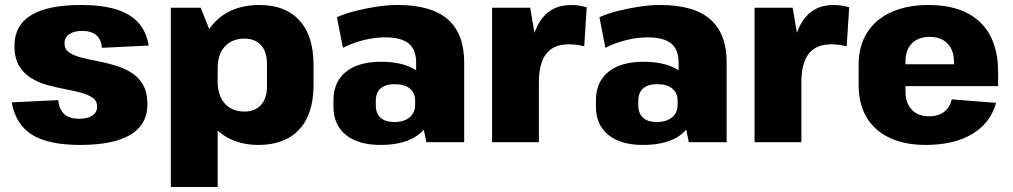

<svg xmlns="http://www.w3.org/2000/svg" viewBox="-20 -571 4069 771"><path d="M302 11Q174 11 108.5 -30Q43 -71 27 -160L214 -169Q218 -130 239 -112Q260 -94 298 -94Q332 -94 351 -107Q370 -120 370 -143Q370 -166 352 -178.5Q334 -191 304.5 -199Q275 -207 239.5 -213.5Q204 -220 168.5 -230Q133 -240 103.5 -258.5Q74 -277 56 -308Q38 -339 38 -387Q38 -469 105 -510Q172 -551 306 -551Q389 -551 446 -533.5Q503 -516 535.5 -480Q568 -444 577 -388L389 -379Q387 -412 367 -429.5Q347 -447 310 -447Q277 -447 258 -433.5Q239 -420 239 -397Q239 -374 257 -361Q275 -348 304.5 -340.5Q334 -333 370 -326Q406 -319 441.5 -308.5Q477 -298 506.5 -280Q536 -262 554 -231Q572 -200 572 -152Q572 -71 504 -30Q436 11 302 11Z M1018 11Q945 11 891 -20Q837 -51 807.5 -108.5Q778 -166 777 -244V-298Q778 -377 808 -433.5Q838 -490 892.5 -520.5Q947 -551 1022 -551Q1126 -551 1182.5 -489Q1239 -427 1239 -311V-229Q1239 -113 1181.5 -51Q1124 11 1018 11ZM666 -540H786L854 -369V180H666ZM962 -123Q1004 -123 1028 -149.5Q1052 -176 1052 -224V-314Q1052 -363 1028 -389.5Q1004 -416 962 -416Q912 -416 883 -384.5Q854 -353 854 -296V-244Q854 -187 883 -155Q912 -123 962 -123Z M1651 -201V-320Q1651 -372 1621 -396.5Q1591 -421 1526 -421Q1485 -421 1440.5 -410Q1396 -399 1357 -379L1333 -502Q1367 -517 1409 -527.5Q1451 -538 1494.5 -544.5Q1538 -551 1576 -551Q1712 -551 1778 -493.5Q1844 -436 1844 -320V0H1692ZM1508 11Q1418 11 1368.5 -29.5Q1319 -70 1319 -143V-168Q1319 -242 1369 -282.5Q1419 -323 1510 -323Q1606 -323 1659.5 -283Q1713 -243 1713 -170V-144Q1713 -70 1659.5 -29.5Q1606 11 1508 11ZM1563 -81Q1602 -81 1624.5 -99.5Q1647 -118 1647 -150V-167Q1647 -198 1625.5 -215.5Q1604 -233 1565 -233Q1528 -233 1508.5 -216Q1489 -199 1489 -165V-149Q1489 -116 1508 -98.5Q1527 -81 1563 -81Z M1956 -540H2109L2144 -335V0H1956ZM2104 -281Q2104 -414 2146.5 -482.5Q2189 -551 2274 -551Q2289 -551 2305 -548.5Q2321 -546 2336 -542L2326 -385Q2296 -393 2263 -393Q2203 -393 2173.5 -355Q2144 -317 2144 -240Z M2705 -201V-320Q2705 -372 2675 -396.5Q2645 -421 2580 -421Q2539 -421 2494.5 -410Q2450 -399 2411 -379L2387 -502Q2421 -517 2463 -527.5Q2505 -538 2548.5 -544.5Q2592 -551 2630 -551Q2766 -551 2832 -493.5Q2898 -436 2898 -320V0H2746ZM2562 11Q2472 11 2422.5 -29.5Q2373 -70 2373 -143V-168Q2373 -242 2423 -282.5Q2473 -323 2564 -323Q2660 -323 2713.5 -283Q2767 -243 2767 -170V-144Q2767 -70 2713.5 -29.5Q2660 11 2562 11ZM2617 -81Q2656 -81 2678.5 -99.5Q2701 -118 2701 -150V-167Q2701 -198 2679.5 -215.5Q2658 -233 2619 -233Q2582 -233 2562.5 -216Q2543 -199 2543 -165V-149Q2543 -116 2562 -98.5Q2581 -81 2617 -81Z M3010 -540H3163L3198 -335V0H3010ZM3158 -281Q3158 -414 3200.5 -482.5Q3243 -551 3328 -551Q3343 -551 3359 -548.5Q3375 -546 3390 -542L3380 -385Q3350 -393 3317 -393Q3257 -393 3227.5 -355Q3198 -317 3198 -240Z M3697 11Q3613 11 3552.5 -17.5Q3492 -46 3460 -99.5Q3428 -153 3428 -229V-311Q3428 -386 3462 -440Q3496 -494 3559.5 -522.5Q3623 -551 3709 -551Q3843 -551 3915.5 -482Q3988 -413 3988 -281V-225H3582V-313H3840L3811 -279V-321Q3811 -369 3785 -396Q3759 -423 3713 -423Q3668 -423 3642 -397Q3616 -371 3616 -325V-204Q3616 -158 3641 -131Q3666 -104 3710 -104Q3749 -104 3772 -122.5Q3795 -141 3802 -172L3980 -158Q3957 -76 3883.5 -32.5Q3810 11 3697 11Z"/></svg>

Font: Pathway Extreme SemiCondensed ExtraBold
Style: Regular
Weight: 800
Width: 4
Version: Version 1.001;gftools[0.9.26]